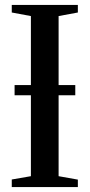

<svg xmlns="http://www.w3.org/2000/svg" viewBox="-20 -763 366 783"><path d="M106 -44.5V-697.5L28 -712V-743H297.5V-712L219 -697.5V-44.5L297.5 -30.5V0H28V-31ZM287 -416V-374.5H39.5V-416Z"/></svg>

Font: Merriweather 96pt Medium
Style: Regular
Weight: 500
Version: Version 2.100